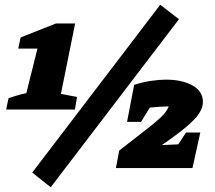

<svg xmlns="http://www.w3.org/2000/svg" viewBox="-20 -709 906 810"><path d="M6 -247 16 -295Q36 -301 49.5 -305.5Q63 -310 91 -316L138 -504H57L67 -551L216 -610H297L237 -313L305 -300L296 -247ZM194 81 116 19 656 -689 735 -628ZM469 0 483 -74 590 -157Q634 -191 658.5 -214Q683 -237 692 -260Q656 -260 612 -255L575 -195H516L546 -351Q584 -363 618 -368Q652 -373 681 -373Q748 -373 792 -348.5Q836 -324 836 -279Q836 -256 821 -232Q806 -208 768.5 -176Q731 -144 663 -97L732 -100L765 -150H825L792 0Z"/></svg>

Font: Piazzolla SC Black
Style: Italic
Weight: 900
Italic angle: -11.3°
Designer: Juan Pablo del Peral
Foundry: Huerta Tipografica
Version: Version 1.330